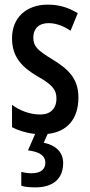

<svg xmlns="http://www.w3.org/2000/svg" viewBox="-20 -570 389 830"><path d="M253 135C253 89 223 58 169 47L186 9C270 0 319 -55 319 -149C319 -231 274 -272 207 -313C143 -352 124 -369 124 -408C124 -446 148 -470 190 -470C223 -470 256 -457 285 -437L316 -513C277 -537 235 -550 187 -550C93 -550 32 -493 32 -405C32 -323 75 -280 142 -240C205 -205 224 -182 224 -145C224 -100 198 -75 154 -75C109 -75 63 -93 32 -117V-20C59 -6 93 5 132 9L101 80C148 86 176 101 176 134C176 161 157 179 117 179C102 179 87 177 72 173V233C87 238 108 240 133 240C209 240 253 203 253 135Z"/></svg>

Font: Noto Sans Arabic ExtCond Med
Style: Regular
Weight: 500
Width: 2
Designer: Monotype Design Team, Nadine Chahine, Nizar Qandah and Khaled Hosny
Foundry: Monotype Imaging Inc.
Version: Version 2.012